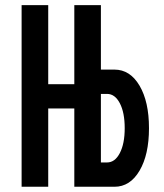

<svg xmlns="http://www.w3.org/2000/svg" viewBox="-20 -713 626 733"><path d="M62.5 0V-693.4H164.1V-391.6H263.7V-693.4H365.2V-447.3H417Q476.6 -447.3 512.7 -386Q548.8 -324.7 548.8 -223.6Q548.8 -122.6 512.7 -61.3Q476.6 0 417 0H263.7V-298.8H164.1V0ZM365.2 -92.8H388.7Q418.9 -92.8 437.5 -128.7Q456.1 -164.6 456.1 -223.6Q456.1 -283.2 437.5 -318.8Q418.9 -354.5 388.7 -354.5H365.2Z"/></svg>

Font: CaskaydiaCove NFP
Style: Regular
Weight: 400
Designer: Aaron Bell
Foundry: Saja Typeworks
Version: Version 2111.001; VTT 6.35;Nerd Fonts 3.1.1